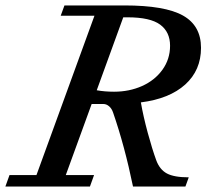

<svg xmlns="http://www.w3.org/2000/svg" viewBox="-49 -683 794 703"><path d="M-29.3 0 -14.2 -42H84.5L296.9 -625.5H173.3L187 -663.1H406.7Q555.2 -663.1 621.1 -626Q687 -588.9 687 -507.8Q687 -425.8 629.2 -373.5Q571.3 -321.3 466.8 -308.1Q475.6 -257.3 491.9 -197Q508.3 -136.7 522.9 -96.7Q535.6 -62 562 -47.9Q588.4 -33.7 642.1 -33.7L629.9 0H438Q407.7 -147.5 365.2 -270.5Q360.4 -285.2 350.6 -293.7Q340.8 -302.2 329.6 -302.2H286.6L191.9 -42H295.4L280.3 0ZM418 -619.6H402.3L305.2 -352.5Q334.5 -347.2 368.7 -347.2Q424.3 -347.2 470.9 -367.9Q517.6 -388.7 545.7 -427.5Q573.7 -466.3 573.7 -515.6Q573.7 -565.9 537.4 -592.8Q501 -619.6 418 -619.6Z"/></svg>

Font: Elstob 6pt Medium
Style: Italic
Weight: 500
Italic angle: -20°
Designer: Peter S. Baker
Version: Version 1.015